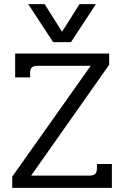

<svg xmlns="http://www.w3.org/2000/svg" viewBox="-20 -905 598 925"><path d="M116 -885H195L279 -752L363 -885H442L322 -702H236ZM39 -54 417 -588H162Q142 -588 133.5 -580Q125 -572 125 -553V-532H53V-647H506V-593L130 -59H410Q430 -59 438.5 -67Q447 -75 447 -95V-115H519V0H39Z"/></svg>

Font: Pridi Light
Style: Regular
Weight: 300
Designer: Katatrad Team
Foundry: CadsonDemak
Version: Version 1.003